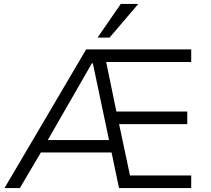

<svg xmlns="http://www.w3.org/2000/svg" viewBox="-20 -956 1074 976"><path d="M3 0 418 -705H952V-641H488L512 -678L576 -368L535 -389H932V-325H546L581 -346L648 -30L610 -64H952V0H585L542 -205L569 -181H168L202 -205L81 0ZM447 -634 213 -227 190 -244H549L538 -226L452 -634ZM476 -765 594 -936H683L537 -765Z"/></svg>

Font: Nunito Sans 7pt Light
Style: Regular
Weight: 300
Designer: Vernon Adams
Foundry: Vernon Adams
Version: Version 3.101;gftools[0.9.27]